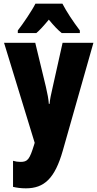

<svg xmlns="http://www.w3.org/2000/svg" viewBox="-20 -786 531 1046"><path d="M320 -766H173C156 -731 104 -654 77 -620V-606H178C195 -620 218 -645 246 -679C273 -646 296 -622 316 -606H415V-620C375 -673 343 -722 320 -766ZM2 -553 169 -8 166 2C141 83 131 96 91 96C78 96 64 94 51 90V232C72 237 95 240 121 240C221 240 279 186 322 35L489 -553H321L267 -311C257 -270 252 -242 250 -220H246C245 -243 238 -279 230 -313L172 -553Z"/></svg>

Font: Noto Sans Oriya ExtCond Blk
Style: Regular
Weight: 900
Width: 2
Designer: Amélie Bonet and Sol Matas
Foundry: Google LLC
Version: Version 2.006